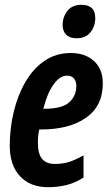

<svg xmlns="http://www.w3.org/2000/svg" viewBox="-20 -777 462 807"><path d="M182.1 9.8Q106.9 9.8 64 -36.4Q21 -82.5 21 -165Q21 -237.3 37.6 -306.6Q54.2 -376 86.4 -431.9Q118.7 -487.8 166.7 -521Q214.8 -554.2 277.8 -554.2Q337.9 -554.2 375 -520.5Q412.1 -486.8 412.1 -426.8Q412.1 -331.5 341.8 -282.2Q271.5 -232.9 152.8 -232.9H145Q139.2 -206.1 139.2 -178.2Q139.2 -129.9 157.2 -108.9Q175.3 -87.9 210.9 -87.9Q242.7 -87.9 269 -95.9Q295.4 -104 331.1 -124V-30.8Q295.4 -7.8 258.5 1Q221.7 9.8 182.1 9.8ZM162.1 -319.8H165Q241.7 -319.8 271.2 -347.2Q300.8 -374.5 300.8 -416Q300.8 -435.5 290.8 -447.3Q280.8 -459 261.2 -459Q231.4 -459 205.1 -422.1Q178.7 -385.3 162.1 -319.8ZM302.2 -616.2Q272.9 -616.2 258.1 -631.3Q243.2 -646.5 243.2 -671.9Q243.2 -705.1 263.2 -731Q283.2 -756.8 322.3 -756.8Q380.4 -756.8 380.4 -701.2Q380.4 -667 360.4 -641.6Q340.3 -616.2 302.2 -616.2Z"/></svg>

Font: Open Sans Condensed
Style: Bold Italic
Weight: 700
Width: 3
Italic angle: -12°
Designer: Monotype Design Team
Foundry: Monotype Imaging Inc.
Version: Version 3.003; ttfautohint (v1.8.4)